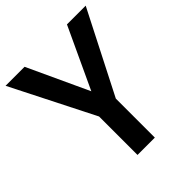

<svg xmlns="http://www.w3.org/2000/svg" viewBox="-197 -839 964 964"><g transform="rotate(-45 284.5 -357.0)"><path d="M285 -390 436 -714H569L346 -277V0H223V-273L0 -714H135Z"/></g></svg>

Font: Noto Sans Display Medium
Style: Regular
Weight: 500
Designer: Monotype Design Team
Foundry: Monotype Imaging Inc.
Version: Version 1.900